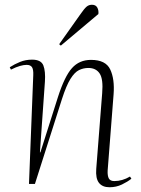

<svg xmlns="http://www.w3.org/2000/svg" viewBox="-20 -774 594 808"><path d="M533 -22Q517 -9 493 2.5Q469 14 441 14Q411 14 396.5 -4.5Q382 -23 385 -63L410 -382Q415 -441 399.5 -464.5Q384 -488 352 -488Q331 -488 312.5 -479Q294 -470 276.5 -442Q259 -414 241 -358L127 0H102L120 -458Q121 -482 114.5 -491.5Q108 -501 92 -501Q80 -501 64 -496.5Q48 -492 26 -481L21 -491Q41 -504 64.5 -513.5Q88 -523 115 -523Q153 -523 162.5 -498.5Q172 -474 169 -430L148 -133H150L224 -366Q252 -453 283 -487.5Q314 -522 363 -522Q425 -522 444 -481.5Q463 -441 458 -377L433 -56Q432 -34 438 -23Q444 -12 461 -12Q495 -12 527 -31ZM319 -715Q335 -738 344.5 -746Q354 -754 367 -754Q383 -754 389.5 -742Q396 -730 394 -715L236 -582L229 -588Z"/></svg>

Font: Display Extralight
Style: Italic
Weight: 200
Italic angle: -2°
Designer: Latin by Veronika Burian and Jose Scaglione. Greek by Irene Vlachou. Cyrillic by Vera Evstafieva
Foundry: TypeTogether
Version: Version 3.002